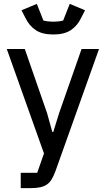

<svg xmlns="http://www.w3.org/2000/svg" viewBox="-20 -771 546 991"><path d="M401 -518H491L266 113Q257 137 247 154Q237 171 222.5 181Q208 191 188 195.5Q168 200 138 200H87V121H172L207 21L15 -518H108L223 -187L250 -90H255L285 -187ZM255 -593Q198 -593 164.5 -615.5Q131 -638 112 -677L91 -718L170 -751L204 -665Q215 -662 229 -660.5Q243 -659 255 -659Q267 -659 281 -660.5Q295 -662 306 -665L340 -751L419 -718L398 -677Q379 -638 345.5 -615.5Q312 -593 255 -593Z"/></svg>

Font: IBM Plex Sans Text
Style: Regular
Weight: 450
Designer: Mike Abbink, Paul van der Laan, Pieter van Rosmalen
Foundry: Bold Monday
Version: Version 3.005